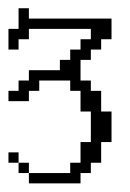

<svg xmlns="http://www.w3.org/2000/svg" viewBox="-20 -312 308 454"><path d="M23.9 97.2V72.8H48.3V97.2ZM0 72.8V48.3H23.9V72.8ZM48.3 121.6V97.2H146V72.8H170.4V23.9H194.8V-48.3H170.4V-97.2H146V-121.6H72.8V-97.2H48.3V-72.8H0V-97.2H23.9V-121.6H48.3V-146H121.6V-170.4H146V-194.8H170.4V-219.2H194.8V-243.7H48.3V-219.2H23.9V-194.8H0V-243.7H23.9V-292.5H48.3V-268.1H243.7V-219.2H219.2V-194.8H194.8V-170.4H170.4V-121.6H194.8V-97.2H219.2V-48.3H243.7V23.9H219.2V72.8H194.8V97.2H170.4V121.6Z"/></svg>

Font: FS Mondwest Regular
Style: Regular
Weight: 400
Designer: NZWStudios2024
Foundry: https://fontstruct.com
Version: Version 1.0